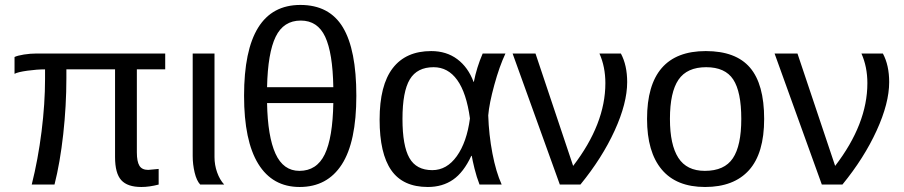

<svg xmlns="http://www.w3.org/2000/svg" viewBox="-20 -744 3643 774"><path d="M549.8 9.8Q493.7 9.8 468.8 -17.8Q443.8 -45.4 443.8 -110.8V-464.4H247.6V-429.2Q247.6 -317.4 234.9 -202.9Q222.2 -88.4 199.7 0H107.9Q133.3 -100.6 147.5 -213.6Q161.6 -326.7 161.6 -425.3V-464.4Q129.4 -464.4 90.3 -459Q51.3 -453.6 38.6 -446.3V-514.2Q50.3 -520 76.4 -524.2Q102.5 -528.3 127.9 -528.3H646V-464.4H531.7V-129.9Q531.7 -92.8 542 -75.9Q552.2 -59.1 577.6 -59.1L619.6 -63V0Q582 9.8 549.8 9.8Z M787.1 0Q772.5 -15.6 764.6 -48.6Q756.8 -81.5 756.8 -115.2V-528.3H844.7V-110.8Q844.7 -79.1 855.2 -49.3Q865.7 -19.5 883.8 0Z M1416.5 -357.9Q1416.5 -171.9 1357.9 -81.1Q1299.3 9.8 1188 9.8Q1078.6 9.8 1021.2 -83.3Q963.9 -176.3 963.9 -357.9Q963.9 -724.1 1190.9 -724.1Q1307.6 -724.1 1362.1 -634Q1416.5 -543.9 1416.5 -357.9ZM1187 -55.2Q1256.8 -55.2 1289.1 -121.8Q1321.3 -188.5 1323.7 -328.6H1056.6Q1059.1 -193.8 1090.6 -124.5Q1122.1 -55.2 1187 -55.2ZM1192.4 -661.1Q1123 -661.1 1091.3 -595.9Q1059.6 -530.8 1056.6 -392.6H1323.7Q1321.3 -530.8 1290.8 -595.9Q1260.3 -661.1 1192.4 -661.1Z M1879.9 -115.7Q1849.1 -49.3 1806.4 -19.8Q1763.7 9.8 1704.6 9.8Q1604.5 9.8 1557.4 -57.6Q1510.3 -125 1510.3 -261.7Q1510.3 -400.4 1563.2 -469.2Q1616.2 -538.1 1718.3 -538.1Q1779.8 -538.1 1823.5 -505.4Q1867.2 -472.7 1889.2 -413.6H1890.1Q1901.4 -471.7 1925.8 -528.3H2017.6Q1993.2 -476.6 1972.7 -401.6Q1952.1 -326.7 1948.2 -278.8Q1950.7 -200.7 1965.1 -125.5Q1979.5 -50.3 2002.4 0H1913.1Q1901.4 -29.8 1892.8 -64.7Q1884.3 -99.6 1881.8 -115.7ZM1602.5 -264.6Q1602.5 -156.2 1630.4 -107.2Q1658.2 -58.1 1722.7 -58.1Q1781.2 -58.1 1821.5 -114.5Q1861.8 -170.9 1874.5 -266.6Q1860.4 -369.6 1823.2 -421.4Q1786.1 -473.1 1728 -473.1Q1661.6 -473.1 1632.1 -424.1Q1602.5 -375 1602.5 -264.6Z M2508.3 -413.1Q2508.3 -328.1 2457.8 -217.5Q2407.2 -106.9 2319.8 0H2236.8L2046.4 -528.3H2138.7L2290.5 -75.2Q2420.4 -244.6 2420.4 -408.7Q2420.4 -474.6 2396.5 -528.3H2482.9Q2508.3 -481 2508.3 -413.1Z M3060.5 -264.6Q3060.5 -126 2999.5 -58.1Q2938.5 9.8 2822.3 9.8Q2706.5 9.8 2647.5 -60.8Q2588.4 -131.3 2588.4 -264.6Q2588.4 -538.1 2825.2 -538.1Q2946.3 -538.1 3003.4 -471.4Q3060.5 -404.8 3060.5 -264.6ZM2968.3 -264.6Q2968.3 -374 2935.8 -423.6Q2903.3 -473.1 2826.7 -473.1Q2749.5 -473.1 2715.1 -422.6Q2680.7 -372.1 2680.7 -264.6Q2680.7 -160.2 2714.6 -107.7Q2748.5 -55.2 2821.3 -55.2Q2900.4 -55.2 2934.3 -106Q2968.3 -156.7 2968.3 -264.6Z M3564.5 -413.1Q3564.5 -328.1 3513.9 -217.5Q3463.4 -106.9 3376 0H3293L3102.5 -528.3H3194.8L3346.7 -75.2Q3476.6 -244.6 3476.6 -408.7Q3476.6 -474.6 3452.6 -528.3H3539.1Q3564.5 -481 3564.5 -413.1Z"/></svg>

Font: Arial
Style: Regular
Weight: 400
Designer: Steve Matteson
Foundry: Ascender Corporation
Version: Version 2.00.3